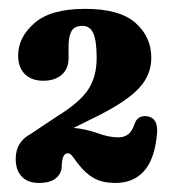

<svg xmlns="http://www.w3.org/2000/svg" viewBox="-20 -730 391 434"><path d="M15.5 -371Q15.5 -409 49 -427L109 -467Q159 -497.5 178.8 -526.8Q198.5 -556 198.5 -599Q198.5 -637.5 191 -654.5Q183.5 -671.5 166.5 -671.5Q147.5 -671.5 141.2 -658.8Q135 -646 135 -627.5V-598.5Q135 -575 119.8 -561.2Q104.5 -547.5 77.5 -547.5Q51.5 -547.5 36.2 -562.5Q21 -577.5 21 -604.5Q21 -645.5 57.8 -677.8Q94.5 -710 172.5 -710Q250 -710 286 -678.5Q322 -647 322 -599Q322 -560.5 294 -530.5Q266 -500.5 200 -467.5L146.5 -441Q175.5 -438 201 -428.8Q226.5 -419.5 248 -419.5Q260 -419.5 269.2 -426Q278.5 -432.5 284 -449.5Q287.5 -460 294.5 -464Q301.5 -468 309.5 -467.5Q338 -465.5 335 -428.5Q330 -371 306 -343.8Q282 -316.5 241.5 -316.5Q210 -316.5 191 -328Q172 -339.5 157.5 -358.5Q148 -370.5 143.5 -377Q139 -383.5 133 -383.5Q120.5 -383.5 119.5 -354.5Q119.5 -338.5 106.8 -327.5Q94 -316.5 67.5 -316.5Q43 -316.5 29.2 -330.8Q15.5 -345 15.5 -371Z"/></svg>

Font: Fraunces 144pt S100
Style: Bold
Weight: 700
Version: Version 1.000; ttfautohint (v1.8.3)